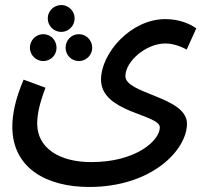

<svg xmlns="http://www.w3.org/2000/svg" viewBox="-20 -512 818 764"><path d="M224 -385C253 -385 277 -409 277 -439C277 -468 253 -492 224 -492C194 -492 170 -468 170 -439C170 -409 194 -385 224 -385ZM29 -8C29 154 161 232 335 232C584 232 724 85 724 -20C724 -127 479 -138 479 -209C479 -268 561 -339 638 -339C668 -339 698 -328 723 -315L761 -399C738 -416 695 -436 638 -436C501 -436 382 -301 382 -195C382 -63 616 -58 616 -5C616 45 525 133 343 133C216 133 128 77 128 -20C128 -60 139 -105 161 -163L74 -195C40 -116 29 -55 29 -8ZM152 -269C182 -269 205 -293 205 -322C205 -352 182 -376 152 -376C123 -376 99 -352 99 -322C99 -293 123 -269 152 -269ZM294 -269C323 -269 347 -293 347 -322C347 -352 323 -376 294 -376C264 -376 241 -352 241 -322C241 -293 264 -269 294 -269Z"/></svg>

Font: Noto Sans Arabic UI Md
Style: Regular
Weight: 500
Designer: Monotype Design Team, Nadine Chahine and Nizar Qandah
Foundry: Monotype Imaging Inc.
Version: Version 2.010